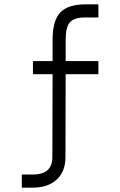

<svg xmlns="http://www.w3.org/2000/svg" viewBox="-20 -780 551 880"><path d="M221 -500V-597Q221 -686 256.5 -723Q292 -760 371 -760H431V-700H371Q320 -700 300.5 -678Q281 -656 281 -597V-500H431V-440H281L280 -60Q280 6 240 43Q200 80 130 80H80V20H130Q220 20 220 -60L221 -440H131V-500Z"/></svg>

Font: Goli Light
Style: Regular
Weight: 300
Designer: jaikishan Patel
Foundry: MagicType
Version: Version 1.000